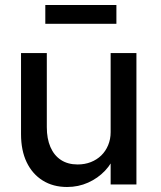

<svg xmlns="http://www.w3.org/2000/svg" viewBox="-20 -737 645 767"><path d="M64 -201V-525H167V-229Q167 -183 181.5 -149.5Q196 -116 223.5 -98Q251 -80 290 -80Q319 -80 343 -89.5Q367 -99 384.5 -116Q402 -133 412 -157Q422 -181 422 -209V-525H525V0H422V-110L440 -122Q428 -85 399.5 -55Q371 -25 332 -7.5Q293 10 248 10Q192 10 150.5 -16Q109 -42 86.5 -89Q64 -136 64 -201ZM161 -642V-717H445V-642Z"/></svg>

Font: Our Lexend
Style: Regular
Weight: 400
Designer: Bonnie Shaver-Troup, Thomas Jockin
Foundry: Lexend
Version: Version 1.007